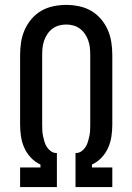

<svg xmlns="http://www.w3.org/2000/svg" viewBox="-20 -763 540 783"><path d="M62 0V-80H145V-92Q123 -102 106 -120Q89 -138 79 -160.5Q69 -183 65.5 -207Q62 -231 62 -255V-539Q62 -565 66 -591Q70 -617 80.5 -641Q91 -665 108.5 -685.5Q126 -706 148.5 -719Q171 -732 197.5 -737.5Q224 -743 250 -743Q276 -743 302.5 -737.5Q329 -732 351.5 -719Q374 -706 391.5 -685.5Q409 -665 419.5 -641Q430 -617 434 -591Q438 -565 438 -539V-255Q438 -231 434.5 -207Q431 -183 421 -160.5Q411 -138 394 -120Q377 -102 355 -92V-80H438V0H288V-139H290Q302 -139 312 -146Q322 -153 328.5 -163Q335 -173 338.5 -184.5Q342 -196 344.5 -208Q347 -220 347.5 -231.5Q348 -243 348 -255V-539Q348 -554 346.5 -568.5Q345 -583 340 -597.5Q335 -612 326.5 -624.5Q318 -637 306 -646Q294 -655 279.5 -659Q265 -663 250 -663Q235 -663 220.5 -659Q206 -655 194 -646Q182 -637 173.5 -624.5Q165 -612 160 -597.5Q155 -583 153.5 -568.5Q152 -554 152 -539V-255Q152 -243 152.5 -231.5Q153 -220 155.5 -208Q158 -196 161.5 -184.5Q165 -173 171.5 -163Q178 -153 188 -146Q198 -139 210 -139H212V0Z"/></svg>

Font: Iosevka Medium
Style: Regular
Weight: 500
Monospace: yes
Designer: Belleve Invis
Foundry: Belleve Invis
Version: Version 32.5.0; ttfautohint (v1.8.4)